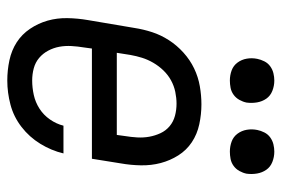

<svg xmlns="http://www.w3.org/2000/svg" viewBox="-146 -638 791 540"><g transform="rotate(90 250.0 -367.5)"><path d="M206 8Q177 8 149 2Q121 -4 98.5 -18.5Q76 -33 60.5 -56Q45 -79 37.5 -105.5Q30 -132 30.5 -161Q31 -190 36 -219L58 -349Q62 -375 70 -399.5Q78 -424 92.5 -446.5Q107 -469 127.5 -487.5Q148 -506 172 -517.5Q196 -529 222 -533.5Q248 -538 273 -538Q301 -538 329 -532Q357 -526 379.5 -511Q402 -496 416.5 -473Q431 -450 438 -423.5Q445 -397 444.5 -368Q444 -339 439 -311L426 -230H116L113 -208Q110 -190 109 -172.5Q108 -155 111 -138.5Q114 -122 122 -107Q130 -92 142.5 -81.5Q155 -71 171.5 -66.5Q188 -62 206 -62Q226 -62 246.5 -66.5Q267 -71 285 -82.5Q303 -94 315.5 -112Q328 -130 333 -150H411Q403 -116 384 -85Q365 -54 336.5 -32Q308 -10 274 -1Q240 8 206 8ZM128 -300H359L362 -322Q365 -340 366 -357.5Q367 -375 364 -391.5Q361 -408 354 -423Q347 -438 334.5 -448.5Q322 -459 305.5 -463.5Q289 -468 271 -468Q255 -468 238 -464.5Q221 -461 205.5 -452.5Q190 -444 177.5 -431Q165 -418 156 -402.5Q147 -387 142 -371Q137 -355 134 -338ZM406 -618Q391 -618 377.5 -623Q364 -628 355.5 -639.5Q347 -651 344.5 -665.5Q342 -680 345 -695Q347 -705 352 -715Q357 -725 366 -731.5Q375 -738 385.5 -740.5Q396 -743 406 -743Q421 -743 435 -737.5Q449 -732 457 -720.5Q465 -709 467.5 -694.5Q470 -680 468 -665Q466 -655 460.5 -645Q455 -635 446 -628.5Q437 -622 426.5 -620Q416 -618 406 -618ZM206 -618Q191 -618 177.5 -623Q164 -628 155.5 -639.5Q147 -651 144.5 -665.5Q142 -680 145 -695Q147 -705 152 -715Q157 -725 166 -731.5Q175 -738 185.5 -740.5Q196 -743 206 -743Q221 -743 235 -737.5Q249 -732 257 -720.5Q265 -709 267.5 -694.5Q270 -680 268 -665Q266 -655 260.5 -645Q255 -635 246 -628.5Q237 -622 226.5 -620Q216 -618 206 -618Z"/></g></svg>

Font: Iosevka Curly Oblique
Style: Regular
Weight: 400
Italic angle: -9°
Monospace: yes
Designer: Belleve Invis
Foundry: Belleve Invis
Version: Version 11.1.0; ttfautohint (v1.8.3)